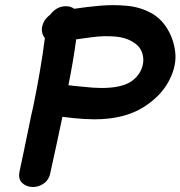

<svg xmlns="http://www.w3.org/2000/svg" viewBox="-20 -744 720 766"><path d="M58 -60Q52 -30 68 -14.5Q84 1 109 2Q134 3 155.5 -12.5Q177 -28 182 -60L205 -165L229 -278Q263 -274 271 -273Q320 -268 357 -268Q477 -268 555 -318Q619 -359 650.5 -415Q682 -471 680 -524Q677 -576 652 -621.5Q627 -667 585 -691Q540 -716 485.5 -721Q431 -726 376.5 -721Q322 -716 276 -709Q260 -721 237 -719Q203 -716 180 -685Q151 -664 147 -630Q146 -607 159 -592Q151 -528 138.5 -456Q126 -384 113 -321Q104 -283 94.5 -235Q85 -187 75 -140.5Q65 -94 58 -60ZM385 -393Q354 -393 310 -398Q298 -399 279 -401Q260 -403 253 -404Q273 -504 284 -587Q321 -592 346.5 -595.5Q372 -599 394 -599.5Q416 -600 442 -598Q481 -594 506 -579Q539 -561 548 -530.5Q557 -500 544.5 -469Q532 -438 502 -418Q463 -393 385 -393Z"/></svg>

Font: Balsamiq Sans
Style: Bold Italic
Weight: 700
Italic angle: -12°
Designer: Michael Angeles
Foundry: Balsamiq SRL
Version: Version 1.020; ttfautohint (v1.8.4.7-5d5b);gftools[0.9.26]